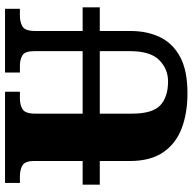

<svg xmlns="http://www.w3.org/2000/svg" viewBox="-21 -733 764 762"><g transform="rotate(-90 361.0 -352.0)"><path d="M9 -338V-406H103V-598Q103 -635 85.5 -645Q68 -655 43 -655H16V-714H378V-655H351Q326 -655 308.5 -644.5Q291 -634 291 -594V-406H539V-598Q539 -635 522.5 -645Q506 -655 481 -655H454V-714H707V-655H679Q654 -655 636.5 -644.5Q619 -634 619 -594V-406H713V-338H619V-216Q619 -149 594 -98Q569 -47 515 -18.5Q461 10 372 10Q293 10 232.5 -13Q172 -36 137.5 -86.5Q103 -137 103 -219V-338ZM291 -210Q291 -128 324.5 -97.5Q358 -67 419 -67Q468 -67 503.5 -102Q539 -137 539 -218V-338H291Z"/></g></svg>

Font: Noto Serif SemiCondensed Black
Style: Regular
Weight: 900
Width: 4
Designer: Monotype Design Team
Foundry: Monotype Imaging Inc.
Version: Version 2.014; ttfautohint (v1.8.4.7-5d5b)